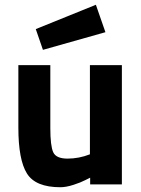

<svg xmlns="http://www.w3.org/2000/svg" viewBox="-20 -773 593 805"><path d="M491 -500V0H358V-28L338 -18Q319 -8 288 2Q257 12 233 12Q129 12 93 -45.5Q57 -103 57 -238Q57 -238 57 -500H191V-236Q191 -162 203 -135Q215 -108 263 -108Q311 -108 357 -126V-500ZM130 -651 382 -753 422 -638 160 -564Z"/></svg>

Font: Titillium-CLs Web
Style: CLs-Bold
Weight: 700
Version: Version 1.002;PS 57.000;hotconv 1.0.70;makeotf.lib2.5.55311